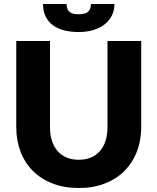

<svg xmlns="http://www.w3.org/2000/svg" viewBox="-20 -934 789 962"><path d="M61.5 0ZM374.5 -133.5Q408.5 -133.5 435.2 -144.8Q462 -156 480.5 -177Q499 -198 508.8 -228.2Q518.5 -258.5 518.5 -297V-728.5H687.5V-297Q687.5 -230 665.8 -174Q644 -118 603.5 -77.5Q563 -37 505 -14.5Q447 8 374.5 8Q301.5 8 243.5 -14.5Q185.5 -37 145 -77.5Q104.5 -118 83 -174Q61.5 -230 61.5 -297V-728.5H230.5V-297.5Q230.5 -259 240.2 -228.8Q250 -198.5 268.5 -177.2Q287 -156 313.8 -144.8Q340.5 -133.5 374.5 -133.5ZM374.5 -773.5Q335 -773.5 302.2 -781.8Q269.5 -790 245.8 -807.2Q222 -824.5 208.8 -851Q195.5 -877.5 195.5 -914H313.5Q313.5 -889.5 326.8 -876Q340 -862.5 374.5 -862.5Q409 -862.5 422.2 -876Q435.5 -889.5 435.5 -914H553.5Q553.5 -881.5 540.2 -855.5Q527 -829.5 503.2 -811.2Q479.5 -793 446.8 -783.2Q414 -773.5 374.5 -773.5Z"/></svg>

Font: Lato Black
Style: Regular
Weight: 900
Designer: Lukasz Dziedzic
Foundry: tyPoland Lukasz Dziedzic
Version: Version 2.007; 2014-02-27